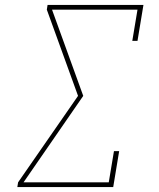

<svg xmlns="http://www.w3.org/2000/svg" viewBox="-20 -755 640 775"><path d="M50 0 53 -19 295 -368 169 -716 172 -735H559L535 -590H514L535 -716H190L316 -368L75 -19H419L440 -145H461L437 0Z"/></svg>

Font: Iosevka Slab ThExObl
Style: Regular
Weight: 100
Width: 7
Italic angle: -9°
Monospace: yes
Designer: Belleve Invis
Foundry: Belleve Invis
Version: Version 11.1.1; ttfautohint (v1.8.3)